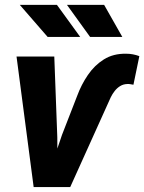

<svg xmlns="http://www.w3.org/2000/svg" viewBox="-20 -757 584 777"><path d="M231 -211.4 292.5 -369.6Q309.1 -414.6 335.7 -453.6Q362.3 -492.7 400.4 -516.6Q438.5 -540.5 490.7 -539.6Q504.9 -539.6 517.8 -537.1Q530.8 -534.7 543.9 -529.8L520 -414.1Q513.7 -415 507.3 -416.3Q501 -417.5 495.1 -417Q479 -416.5 466.3 -408.7Q453.6 -400.9 444.1 -388.7Q434.6 -376.5 428.2 -363.3L264.2 0H159.2ZM199.7 -528.3 211.9 -201.2 212.9 0H116.2L46.9 -528.3ZM304.7 -607.4H172.9L60.1 -737.3H210.4ZM475.1 -607.4H344.7L251 -737.3H401.4Z"/></svg>

Font: Roboto ExtraBold
Style: Italic
Weight: 800
Designer: Christian Robertson
Foundry: Google
Version: Version 3.009; 2024